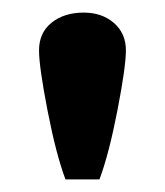

<svg xmlns="http://www.w3.org/2000/svg" viewBox="-20 -875 262 305"><path d="M42 -795Q42 -823 62 -839Q82 -855 113 -855Q142 -855 161 -838.5Q180 -822 180 -795Q180 -769 166.5 -699.5Q153 -630 138 -590H84Q69 -630 55.5 -699.5Q42 -769 42 -795Z"/></svg>

Font: Farro
Style: Bold
Weight: 700
Designer: Aceler Chua
Foundry: Grayscale Limited
Version: Version 1.101